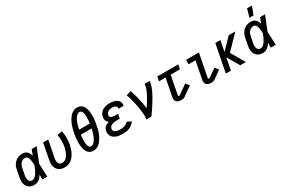

<svg xmlns="http://www.w3.org/2000/svg" viewBox="110 -1979 4730 3203"><g transform="rotate(-30 2475.0 -377.0)"><path d="M192 12Q161 12 132.5 5.5Q104 -1 82.5 -18Q61 -35 46.5 -59Q32 -83 26.5 -111Q21 -139 23 -169.5Q25 -200 31 -230L54 -350Q59 -375 67 -399.5Q75 -424 90 -447Q105 -470 125.5 -489Q146 -508 169.5 -520Q193 -532 219 -537Q245 -542 270 -542Q296 -542 319.5 -533Q343 -524 359 -507Q375 -490 386 -468.5Q397 -447 403 -424Q412 -450 422 -476.5Q432 -503 442 -530H538Q522 -491 506.5 -452.5Q491 -414 476 -376L475 -373Q463 -343 451.5 -314Q440 -285 428 -256Q431 -192 433 -128Q435 -64 438 0H342Q342 -23 342.5 -46.5Q343 -70 344 -93Q331 -73 315 -54Q299 -35 279.5 -20Q260 -5 237 3.5Q214 12 192 12ZM192 -73Q213 -73 232.5 -86Q252 -99 266.5 -116.5Q281 -134 292 -153Q303 -172 313 -192Q323 -212 331.5 -232Q340 -252 348 -272Q347 -291 346.5 -310Q346 -329 343.5 -347.5Q341 -366 337 -384Q333 -402 325.5 -418Q318 -434 304 -445.5Q290 -457 270 -457Q248 -457 225.5 -447Q203 -437 187 -418.5Q171 -400 162 -378Q153 -356 149 -334L125 -214Q122 -198 120.5 -182Q119 -166 120 -150.5Q121 -135 125.5 -121Q130 -107 139 -95.5Q148 -84 162 -78.5Q176 -73 192 -73Z M769 12Q739 12 710.5 5Q682 -2 659.5 -18.5Q637 -35 622.5 -59Q608 -83 601.5 -111Q595 -139 597 -169Q599 -199 605 -230L663 -530H761L699 -214Q696 -197 694.5 -181Q693 -165 694.5 -149.5Q696 -134 701 -120Q706 -106 715.5 -95Q725 -84 739.5 -78.5Q754 -73 771 -73Q793 -73 816 -84Q839 -95 856 -113.5Q873 -132 885.5 -153.5Q898 -175 907.5 -197.5Q917 -220 923 -242.5Q929 -265 934 -288Q945 -347 944.5 -405Q944 -463 932 -517L1027 -534Q1040 -472 1041 -406Q1042 -340 1029 -273Q1022 -240 1012 -207Q1002 -174 986.5 -142.5Q971 -111 949.5 -81.5Q928 -52 899 -30Q870 -8 836 2Q802 12 769 12Z M1324 12Q1291 12 1263 -1Q1235 -14 1217 -38Q1199 -62 1189 -91Q1179 -120 1174.5 -151.5Q1170 -183 1169.5 -215Q1169 -247 1171 -279.5Q1173 -312 1178 -345Q1183 -378 1190 -411Q1195 -438 1201 -465Q1207 -492 1216 -519Q1225 -546 1236 -572.5Q1247 -599 1261.5 -624Q1276 -649 1294.5 -672.5Q1313 -696 1336.5 -714.5Q1360 -733 1388 -742.5Q1416 -752 1443 -752Q1476 -752 1504.5 -739Q1533 -726 1551 -702Q1569 -678 1578.5 -648.5Q1588 -619 1593 -588Q1598 -557 1598.5 -525Q1599 -493 1596.5 -460.5Q1594 -428 1589 -395Q1584 -362 1578 -329Q1573 -302 1566.5 -275Q1560 -248 1551.5 -221Q1543 -194 1531.5 -167.5Q1520 -141 1506 -116Q1492 -91 1473 -67.5Q1454 -44 1430.5 -25.5Q1407 -7 1379 2.5Q1351 12 1324 12ZM1495 -413Q1498 -431 1500 -449.5Q1502 -468 1503 -486.5Q1504 -505 1504.5 -523Q1505 -541 1504 -559Q1503 -577 1500 -594.5Q1497 -612 1491 -628Q1485 -644 1471.5 -655.5Q1458 -667 1440 -667Q1421 -667 1403.5 -655.5Q1386 -644 1373 -628.5Q1360 -613 1350.5 -595.5Q1341 -578 1332.5 -560Q1324 -542 1318 -523.5Q1312 -505 1306.5 -486.5Q1301 -468 1296.5 -449.5Q1292 -431 1288 -413ZM1327 -73Q1346 -73 1363.5 -84.5Q1381 -96 1394.5 -111.5Q1408 -127 1417 -144.5Q1426 -162 1434.5 -180Q1443 -198 1449.5 -216.5Q1456 -235 1461.5 -253.5Q1467 -272 1471.5 -290.5Q1476 -309 1479 -327H1272Q1270 -309 1268 -290.5Q1266 -272 1265 -253.5Q1264 -235 1263.5 -217Q1263 -199 1264 -181Q1265 -163 1268 -145.5Q1271 -128 1276.5 -112Q1282 -96 1295.5 -84.5Q1309 -73 1327 -73Z M1889 12Q1860 12 1831.5 9Q1803 6 1776 -2.5Q1749 -11 1726.5 -26Q1704 -41 1688 -63Q1672 -85 1667.5 -113Q1663 -141 1669 -171Q1673 -191 1682.5 -210Q1692 -229 1709.5 -243Q1727 -257 1746.5 -266Q1766 -275 1786 -281Q1771 -289 1759.5 -301.5Q1748 -314 1741.5 -330Q1735 -346 1734.5 -364Q1734 -382 1738 -401Q1742 -423 1752 -444Q1762 -465 1779 -482.5Q1796 -500 1816.5 -511.5Q1837 -523 1859.5 -530Q1882 -537 1904 -539.5Q1926 -542 1948 -542Q1972 -542 1996 -539.5Q2020 -537 2042 -530Q2064 -523 2083.5 -511Q2103 -499 2115.5 -481Q2128 -463 2132.5 -439.5Q2137 -416 2132 -392L2131 -387H2034V-389Q2038 -406 2031 -420.5Q2024 -435 2010.5 -443Q1997 -451 1981.5 -454Q1966 -457 1949 -457Q1931 -457 1912.5 -454Q1894 -451 1877.5 -442Q1861 -433 1848.5 -417.5Q1836 -402 1833 -385Q1830 -373 1832 -362Q1834 -351 1841 -343Q1848 -335 1858 -330.5Q1868 -326 1878.5 -323Q1889 -320 1900.5 -319Q1912 -318 1924 -318H1985L1968 -233H1907Q1893 -233 1879 -232Q1865 -231 1851 -228Q1837 -225 1823 -220Q1809 -215 1796.5 -206Q1784 -197 1775.5 -184Q1767 -171 1765 -158Q1761 -142 1765 -128Q1769 -114 1779 -104Q1789 -94 1802.5 -88Q1816 -82 1830.5 -79Q1845 -76 1859.5 -74.5Q1874 -73 1890 -73Q1910 -73 1930 -75.5Q1950 -78 1970.5 -84.5Q1991 -91 2009 -103Q2027 -115 2040 -132L2120 -94Q2102 -66 2074 -44.5Q2046 -23 2015 -10Q1984 3 1952 7.5Q1920 12 1889 12Z M2346 0Q2355 -46 2352 -90.5Q2349 -135 2343.5 -178Q2338 -221 2329.5 -263.5Q2321 -306 2311.5 -348Q2302 -390 2290.5 -431.5Q2279 -473 2263 -512L2354 -542Q2371 -497 2384.5 -450Q2398 -403 2409 -355Q2420 -307 2429 -258.5Q2438 -210 2443 -160Q2460 -185 2477 -210.5Q2494 -236 2509.5 -262Q2525 -288 2540 -314Q2555 -340 2567.5 -367Q2580 -394 2591.5 -421.5Q2603 -449 2609 -477L2619 -530H2717L2707 -477Q2700 -445 2688 -413.5Q2676 -382 2661 -351.5Q2646 -321 2630 -291Q2614 -261 2596 -231.5Q2578 -202 2559.5 -172.5Q2541 -143 2522.5 -114.5Q2504 -86 2484 -57Q2464 -28 2444 0Z M3014 12Q2989 12 2966 6Q2943 0 2926.5 -16Q2910 -32 2906 -56Q2902 -80 2907 -105L2973 -445H2846L2863 -530H3267L3250 -445H3071L3002 -89Q3001 -82 3004 -75.5Q3007 -69 3014 -69Q3019 -69 3023.5 -69.5Q3028 -70 3033 -73L3207 -196L3260 -131L3086 -7Q3070 4 3051 8Q3032 12 3014 12Z M3590 12Q3565 12 3542 6Q3519 0 3503 -16Q3487 -32 3482.5 -56Q3478 -80 3483 -105L3549 -445H3416L3417 -530H3664L3578 -89Q3577 -82 3580 -75.5Q3583 -69 3591 -69Q3595 -69 3600 -69.5Q3605 -70 3609 -73L3761 -181L3814 -115L3662 -7Q3646 4 3627 8Q3608 12 3590 12Z M4153 0 4020 -232 3975 0H3877L3980 -530H4078L4037 -322L4238 -530H4365L4109 -265L4262 0Z M4592 12Q4561 12 4532.5 5.5Q4504 -1 4482.5 -18Q4461 -35 4446.5 -59Q4432 -83 4426.5 -111Q4421 -139 4423 -169.5Q4425 -200 4431 -230L4454 -350Q4459 -375 4467 -399.5Q4475 -424 4490 -447Q4505 -470 4525.5 -489Q4546 -508 4569.5 -520Q4593 -532 4619 -537Q4645 -542 4670 -542Q4696 -542 4719.5 -533Q4743 -524 4759 -507Q4775 -490 4786 -468.5Q4797 -447 4803 -424Q4812 -450 4822 -476.5Q4832 -503 4842 -530H4938Q4922 -491 4906.5 -452.5Q4891 -414 4876 -376L4875 -373Q4863 -343 4851.5 -314Q4840 -285 4828 -256Q4831 -192 4833 -128Q4835 -64 4838 0H4742Q4742 -23 4742.5 -46.5Q4743 -70 4744 -93Q4731 -73 4715 -54Q4699 -35 4679.5 -20Q4660 -5 4637 3.5Q4614 12 4592 12ZM4592 -73Q4613 -73 4632.5 -86Q4652 -99 4666.5 -116.5Q4681 -134 4692 -153Q4703 -172 4713 -192Q4723 -212 4731.5 -232Q4740 -252 4748 -272Q4747 -291 4746.5 -310Q4746 -329 4743.5 -347.5Q4741 -366 4737 -384Q4733 -402 4725.5 -418Q4718 -434 4704 -445.5Q4690 -457 4670 -457Q4648 -457 4625.5 -447Q4603 -437 4587 -418.5Q4571 -400 4562 -378Q4553 -356 4549 -334L4525 -214Q4522 -198 4520.5 -182Q4519 -166 4520 -150.5Q4521 -135 4525.5 -121Q4530 -107 4539 -95.5Q4548 -84 4562 -78.5Q4576 -73 4592 -73Z M4684 -610 4728 -766H4822L4762 -610Z"/></g></svg>

Font: Lode Dark
Style: Bold Italic
Weight: 700
Italic angle: -11°
Monospace: yes
Designer: Belleve Invis
Foundry: Belleve Invis
Version: Version 29.2.0; ttfautohint (v1.8.3)